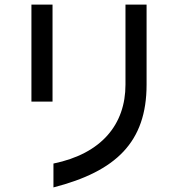

<svg xmlns="http://www.w3.org/2000/svg" viewBox="-20 -754 781 837"><path d="M209 -734H117V-311H209ZM213 63C485 -7 619 -134 619 -385V-734H527V-385C527 -212 423 -84 213 -41Z"/></svg>

Font: コーポレート・ロゴ ver3 Medium
Style: Regular
Weight: 500
Designer: [KANA_main] LOGOTYPE.JP [Source Han Sans] Ryoko NISHIZUKA 西塚涼子 (kana, bopomofo & ideographs); Paul D. Hunt (Latin, Greek
Version: Version 12.001;FEAKit 1.0